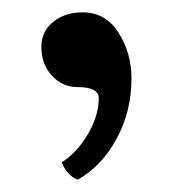

<svg xmlns="http://www.w3.org/2000/svg" viewBox="-20 -126 275 311"><path d="M47 -50Q47 -75 66 -90.5Q85 -106 114 -106Q151 -106 172 -73Q193 -40 193 1Q193 54 169 98.5Q145 143 106 165Q89 159 80 137Q105 121 122.5 91Q140 61 140 33Q140 15 105 15Q81 15 64 -3.5Q47 -22 47 -50Z"/></svg>

Font: Alike
Style: Regular
Weight: 400
Designer: Sveta Sebyakina
Foundry: Cyreal (www.cyreal.org)
Version: Version 1.301; ttfautohint (v1.8.4.7-5d5b)